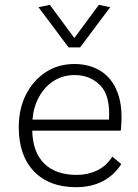

<svg xmlns="http://www.w3.org/2000/svg" viewBox="-20 -770 573 798"><path d="M296 8Q184 8 121 -58Q58 -124 58 -241Q58 -318 88 -377Q118 -436 170 -470Q222 -504 289 -504Q353 -504 400 -474Q447 -444 469.5 -383Q492 -322 482 -227H114Q116 -137 164 -90Q212 -43 299 -43Q344 -43 382.5 -61Q421 -79 447 -119L484 -88Q454 -41 406.5 -16.5Q359 8 296 8ZM290 -458Q241 -458 203 -433.5Q165 -409 142 -367Q119 -325 115 -273H433Q439 -372 397 -415Q355 -458 290 -458ZM265 -573 140 -740 187 -750 289 -612 391 -750 438 -740 313 -573Z"/></svg>

Font: Livvic Light
Style: Regular
Weight: 300
Designer: Jacques Le Bailly, Baron von Fonthausen
Version: Version 1.001; ttfautohint (v1.8.2)